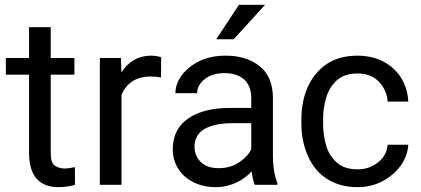

<svg xmlns="http://www.w3.org/2000/svg" viewBox="-20 -770 1754 800"><path d="M191.4 -528.3V-656.7H101.1V-528.3H4.4V-459H101.1V-131.3C101.1 -25.4 155.8 9.8 222.7 9.8C255.4 9.8 278.3 4.4 292.5 0L292 -73.7C283.7 -71.8 264.6 -67.9 249.5 -67.9C234.4 -67.9 221.2 -71.8 209.5 -79.1C197.3 -86.4 191.4 -104 191.4 -130.9V-459H290V-528.3Z M651.4 -531.2C645 -534.7 624.5 -538.1 611.3 -538.1C553.2 -538.1 512.7 -510.7 485.8 -467.8L483.9 -528.3H396V0H486.3V-375C505.9 -421.4 544.9 -451.2 606.9 -451.2C623 -451.2 637.7 -449.7 650.9 -447.3Z M1135.7 0V-7.8C1123.5 -36.6 1117.2 -80.1 1117.2 -115.2V-361.3C1117.2 -420.4 1098.6 -464.8 1062 -494.1C1025.4 -523.4 978 -538.1 920.9 -538.1C878.4 -538.1 841.3 -530.3 810.1 -515.1C747.1 -483.9 710.9 -432.6 710.9 -381.8H801.3C801.3 -403.8 812 -423.3 833 -440.4C854 -457 881.3 -465.3 915.5 -465.3C989.3 -465.3 1026.9 -424.8 1026.9 -362.3V-320.3H937.5C864.7 -320.3 807.1 -305.7 764.2 -276.4C721.2 -246.6 699.7 -203.6 699.7 -147C699.7 -59.6 771 9.8 878.4 9.8C943.4 9.8 995.1 -20 1028.8 -55.7C1031.2 -34.2 1035.6 -13.2 1041.5 0ZM891.6 -69.3C857.9 -69.3 833 -78.1 815.9 -95.7C798.8 -112.8 790.5 -134.3 790.5 -159.2C790.5 -225.1 848.6 -256.8 952.1 -256.8H1026.9V-147.9C1017.1 -127.9 1000.5 -109.9 976.6 -93.8C952.6 -77.6 924.3 -69.3 891.6 -69.3ZM953.6 -606.4 1084.5 -750H975.6L880.9 -606.4Z M1470.7 -64.5C1433.1 -64.5 1404.3 -73.7 1383.3 -92.8C1362.3 -111.3 1347.2 -135.3 1338.9 -164.1C1330.6 -192.9 1326.2 -223.1 1326.2 -253.9V-274.4C1326.2 -305.2 1330.6 -335 1339.4 -363.8C1347.7 -392.6 1362.8 -416.5 1383.8 -435.5C1404.8 -454.6 1433.6 -463.9 1470.7 -463.9C1506.8 -463.9 1536.1 -452.6 1558.6 -429.7C1580.6 -406.7 1592.8 -379.4 1595.2 -346.7H1681.2C1676.3 -455.6 1594.2 -538.1 1470.7 -538.1C1418 -538.1 1374 -525.9 1339.4 -502C1269.5 -453.1 1235.8 -368.7 1235.8 -274.4V-253.9C1235.8 -206.5 1244.6 -163.1 1261.7 -123C1295.9 -43 1364.7 9.8 1470.7 9.8C1508.3 9.8 1542.5 1.5 1573.7 -15.1C1636.2 -47.9 1677.7 -104.5 1681.2 -167H1595.2C1592.8 -137.2 1579.6 -112.8 1555.7 -93.8C1531.2 -74.2 1502.9 -64.5 1470.7 -64.5Z"/></svg>

Font: Vazirmatn
Style: Regular
Weight: 400
Designer: Saber Rastikerdar
Foundry: Saber Rastikerdar
Version: Version 33.003